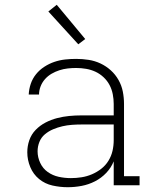

<svg xmlns="http://www.w3.org/2000/svg" viewBox="-20 -774 640 802"><path d="M263 8Q231 8 199.5 1Q168 -6 143.5 -26Q119 -46 106.5 -76Q94 -106 94 -138Q94 -164 102.5 -188.5Q111 -213 129 -231.5Q147 -250 170 -262Q193 -274 218 -280.5Q243 -287 268.5 -289.5Q294 -292 320 -292H455V-340Q455 -360 451 -380.5Q447 -401 437.5 -419Q428 -437 412.5 -451.5Q397 -466 378.5 -474.5Q360 -483 339.5 -486.5Q319 -490 298 -490Q280 -490 262.5 -488Q245 -486 228 -480.5Q211 -475 195.5 -466Q180 -457 168 -443.5Q156 -430 149.5 -413Q143 -396 143 -379H100Q101 -402 108.5 -424Q116 -446 130.5 -464Q145 -482 165 -495Q185 -508 207 -515.5Q229 -523 252 -525.5Q275 -528 298 -528Q324 -528 350 -524Q376 -520 399.5 -509Q423 -498 442.5 -480.5Q462 -463 475 -440Q488 -417 493 -391.5Q498 -366 498 -340V-38H563V0H455V-100Q444 -73 423.5 -51.5Q403 -30 376.5 -16.5Q350 -3 321 2.5Q292 8 263 8ZM276 -30Q298 -30 320.5 -33.5Q343 -37 364 -46Q385 -55 403 -69Q421 -83 433 -102.5Q445 -122 450 -144Q455 -166 455 -189V-254H320Q300 -254 280 -252.5Q260 -251 240.5 -246.5Q221 -242 202 -234Q183 -226 167.5 -213Q152 -200 144.5 -181Q137 -162 137 -142Q137 -117 148 -93.5Q159 -70 179.5 -55.5Q200 -41 225 -35.5Q250 -30 276 -30ZM307 -589 182 -726 217 -754 336 -611Z"/></svg>

Font: Iosevka Etoile Extralight
Style: Regular
Weight: 200
Designer: Belleve Invis
Foundry: Belleve Invis
Version: Version 22.1.2; ttfautohint (v1.8.4)